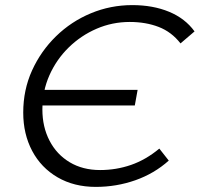

<svg xmlns="http://www.w3.org/2000/svg" viewBox="-20 -726 782 752"><path d="M519 -374 508 -313H121L132 -374ZM355 6Q270 6 205.5 -31.5Q141 -69 106 -135Q71 -201 71 -285Q71 -374 105.5 -450Q140 -526 199.5 -584Q259 -642 336 -674Q413 -706 498 -706Q579 -706 642 -680Q705 -654 742 -603L687 -556Q652 -601 601.5 -620.5Q551 -640 488 -640Q420 -640 358.5 -613.5Q297 -587 249 -540Q201 -493 173.5 -431Q146 -369 146 -297Q146 -229 174 -175Q202 -121 253 -90.5Q304 -60 372 -60Q435 -60 493 -80Q551 -100 604 -144L641 -97Q584 -46 510 -20Q436 6 355 6Z"/></svg>

Font: MOST Montserrat
Style: Italic
Weight: 400
Italic angle: -11.3°
Designer: Julieta Ulanovsky
Foundry: Julieta Ulanovsky
Version: Version 8.000;March 11, 2024;FontCreator 15.0.0.2926 64-bit